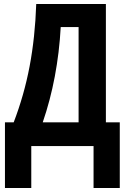

<svg xmlns="http://www.w3.org/2000/svg" viewBox="-20 -734 639 965"><path d="M512.2 -713.9V-119.1H582V210.9H450.2V0H137.2V210.9H4.9V-119.1H48.8Q74.7 -186.5 94.7 -256.6Q114.7 -326.7 128.7 -400.1Q142.6 -473.6 150.9 -551.8Q159.2 -629.9 162.1 -713.9ZM375 -598.1H285.2Q281.7 -533.7 274.2 -471.4Q266.6 -409.2 255.4 -349.4Q244.1 -289.6 229 -232.2Q213.9 -174.8 194.8 -119.1H375Z"/></svg>

Font: Open Sans Condensed
Style: Regular
Weight: 400
Width: 3
Designer: Monotype Design Team
Foundry: Monotype Imaging Inc.
Version: Version 3.000